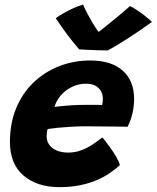

<svg xmlns="http://www.w3.org/2000/svg" viewBox="-20 -788 662 811"><path d="M486.5 -90.5Q468 -73.5 443.5 -56.8Q419 -40 387.8 -26.8Q356.5 -13.5 317.5 -5.5Q278.5 2.5 232 2.5Q136.5 2.5 79.2 -46.5Q22 -95.5 22 -188.5Q22 -267 48 -330.2Q74 -393.5 120.5 -438.5Q167 -483.5 228.8 -508Q290.5 -532.5 362 -532.5Q450.5 -532.5 498.5 -489.5Q546.5 -446.5 546.5 -369.5Q546.5 -340 539.5 -309.5Q532.5 -279 519 -252.5Q512.5 -253 487.8 -253.2Q463 -253.5 431.8 -253.8Q400.5 -254 372.5 -254.2Q344.5 -254.5 331 -254.5Q303 -254 274 -252.2Q245 -250.5 220.8 -248Q196.5 -245.5 181.5 -243Q177 -231 177 -212.5Q177 -191 188.8 -175.5Q200.5 -160 221 -151.8Q241.5 -143.5 267.5 -143.5Q290.5 -143.5 310.8 -149.2Q331 -155 348.8 -164.5Q366.5 -174 382.2 -185.2Q398 -196.5 412.5 -207.5Q415 -205 425 -192.2Q435 -179.5 447.8 -161.5Q460.5 -143.5 471.5 -124.5Q482.5 -105.5 486.5 -90.5ZM210.5 -336.5Q222.5 -338 241.5 -340Q260.5 -342 285.2 -343.5Q310 -345 338 -345Q354.5 -345.5 369.8 -345.2Q385 -345 396.5 -345Q408 -345 411.5 -344.5Q413 -351 413.8 -358.5Q414.5 -366 414.5 -373Q414 -389.5 406.2 -403.5Q398.5 -417.5 382.8 -426Q367 -434.5 343 -434.5Q311 -434.5 283 -420.5Q255 -406.5 236 -384Q217 -361.5 210.5 -336.5ZM529 -762.5Q541 -757 555.8 -747.2Q570.5 -737.5 584.8 -726.8Q599 -716 609 -707.2Q619 -698.5 622 -695.5Q597.5 -677.5 570 -658.8Q542.5 -640 516 -623.2Q489.5 -606.5 468.2 -593.8Q447 -581 435 -575Q418 -575 394.8 -575.8Q371.5 -576.5 349.8 -577.5Q328 -578.5 314.5 -579.5Q289.5 -608 265.5 -640Q241.5 -672 215.5 -711Q228 -720.5 248 -732Q268 -743.5 290.2 -753.5Q312.5 -763.5 331 -768.5Q339 -749.5 349 -730.5Q359 -711.5 368.8 -695Q378.5 -678.5 386.8 -666.5Q395 -654.5 400 -649.5H392Q400.5 -655.5 422.8 -673.5Q445 -691.5 473.8 -715Q502.5 -738.5 529 -762.5Z"/></svg>

Font: Grandstander Thin
Style: Bold Italic
Weight: 700
Italic angle: -15°
Version: Version 1.200